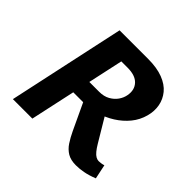

<svg xmlns="http://www.w3.org/2000/svg" viewBox="-164 -832 1018 1018"><g transform="rotate(45 344.5 -323.0)"><path d="M45 0 187 -658H400Q467 -658 512.5 -640.5Q558 -623 583 -592.5Q608 -562 615 -524Q622 -486 611 -445Q599 -400 570 -364.5Q541 -329 500.5 -303.5Q460 -278 414 -265Q368 -252 320 -252H157L178 -351H341Q376 -351 401 -365Q426 -379 441 -400.5Q456 -422 460 -446Q468 -491 441.5 -519.5Q415 -548 357 -548H310L191 0ZM529 12Q490 12 465 -3Q440 -18 422.5 -44.5Q405 -71 389 -105L304 -286L423 -331L530 -152Q543 -130 555 -115.5Q567 -101 578 -95Q589 -89 599 -89Q606 -89 616.5 -90.5Q627 -92 636 -95L653 -14Q615 1 585 6.5Q555 12 529 12Z"/></g></svg>

Font: Ysabeau Infant ExtraBold
Style: Italic
Weight: 800
Italic angle: -12°
Designer: Christian Thalmann (Catharsis Fonts)
Version: Version 2.001;gftools[0.9.30]; featfreeze: ss01,ss02,lnum